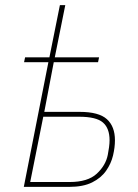

<svg xmlns="http://www.w3.org/2000/svg" viewBox="-20 -730 539 750"><path d="M73 0 169 -487H74L78 -506H173L214 -710H235L194 -506H367L363 -487H190L153 -293H291Q366 -293 397.5 -264.5Q429 -236 429 -182Q429 -154 421.5 -122.5Q414 -91 394.5 -63Q375 -35 340 -17.5Q305 0 250 0ZM98 -19H252Q323 -19 358 -51.5Q393 -84 401 -125Q404 -140 406 -155Q408 -170 408 -182Q408 -229 382 -251.5Q356 -274 289 -274H149Z"/></svg>

Font: IBM Plex Sans Thin
Style: Italic
Weight: 250
Italic angle: -11.31°
Designer: Mike Abbink, Paul van der Laan, Pieter van Rosmalen
Foundry: Bold Monday
Version: Version 3.201